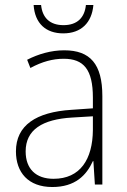

<svg xmlns="http://www.w3.org/2000/svg" viewBox="-20 -741 508 771"><path d="M355 -721H325C320 -671 291 -640 235 -640C180 -640 150 -670 145 -721H115C120 -647 164 -607 234 -607C306 -607 349 -650 355 -721ZM238 -539C185 -539 134 -524 89 -501L102 -468C150 -494 193 -505 236 -505C316 -505 353 -462 353 -349V-306L267 -300C125 -291 44 -238 44 -133C44 -49 93 10 190 10C282 10 327 -37 353 -94H355L361 0H391V-355C391 -484 342 -539 238 -539ZM270 -269 353 -274V-219C352 -101 302 -23 195 -23C124 -23 83 -63 83 -133C83 -220 150 -262 270 -269Z"/></svg>

Font: Noto Sans Gurmukhi UI SemiCondensed ExtraLight
Style: Regular
Weight: 200
Width: 4
Designer: Jelle Bosma - Monotype Design Team
Foundry: Monotype Imaging Inc.
Version: Version 2.004